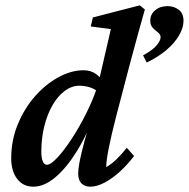

<svg xmlns="http://www.w3.org/2000/svg" viewBox="-20 -700 716 728"><path d="M106.4 7.8Q67.4 7.8 44.9 -22Q22.5 -51.8 22.5 -99.6Q22.5 -168 47.4 -228.5Q72.3 -289.1 112.8 -335Q153.3 -380.9 201.7 -407.2Q250 -433.6 296.9 -433.6Q325.2 -433.6 345.2 -418.5Q365.2 -403.3 385.7 -376L359.4 -344.7Q343.8 -361.3 322.8 -368.2Q301.8 -375 281.2 -375Q252 -375 225.6 -355.5Q199.2 -335.9 179.2 -301.3Q159.2 -266.6 147.9 -221.2Q136.7 -175.8 136.7 -124Q136.7 -101.6 142.1 -88.4Q147.5 -75.2 158.2 -75.2Q171.9 -75.2 196.8 -101.6Q221.7 -127.9 251 -172.4Q280.3 -216.8 307.1 -270.5Q334 -324.2 351.6 -378.9L355.5 -395.5L400.4 -589.8L324.2 -599.6L332 -633.8L509.8 -679.7L529.3 -664.1Q519.5 -628.9 508.8 -591.3Q498 -553.7 488.3 -516.1Q478.5 -478.5 468.8 -443.4L419.9 -256.8Q402.3 -188.5 392.6 -139.6Q382.8 -90.8 382.8 -66.4Q403.3 -78.1 422.4 -96.7Q441.4 -115.2 460.9 -139.6L488.3 -108.4Q463.9 -76.2 435.1 -49.8Q406.2 -23.4 377 -7.8Q347.7 7.8 322.3 7.8Q300.8 7.8 288.6 -4.9Q276.4 -17.6 276.4 -42Q276.4 -57.6 281.7 -86.4Q287.1 -115.2 299.8 -162.6Q312.5 -210 334 -281.2H343.8Q312.5 -193.4 272.5 -128.4Q232.4 -63.5 189.9 -27.8Q147.5 7.8 106.4 7.8ZM536.1 -462.9 522.5 -490.2Q558.6 -509.8 573.7 -527.8Q588.9 -545.9 588.9 -558.6Q588.9 -567.4 583 -573.2Q577.1 -579.1 569.3 -585Q561.5 -590.8 555.7 -599.1Q549.8 -607.4 549.8 -622.1Q549.8 -645.5 568.4 -661.1Q586.9 -676.8 615.2 -676.8Q639.6 -676.8 657.7 -663.1Q675.8 -649.4 675.8 -621.1Q675.8 -594.7 658.7 -565.4Q641.6 -536.1 610.4 -509.8Q579.1 -483.4 536.1 -462.9Z"/></svg>

Font: Crimson Pro SemiBold
Style: Italic
Weight: 600
Italic angle: -12°
Designer: Jacques Le Bailly
Foundry: Baron von Fonthausen
Version: Version 1.003